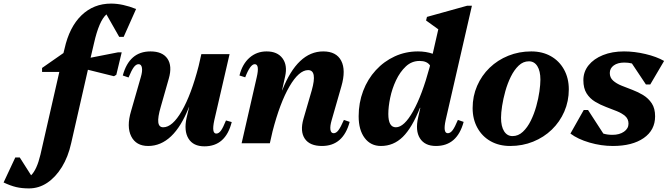

<svg xmlns="http://www.w3.org/2000/svg" viewBox="-212 -797 3714 1068"><path d="M-51 251Q-91 251 -122.5 243.5Q-154 236 -192 218L-127 79H-102L-39 178Q-7 147 13 63L118 -397H22V-419L141 -502L147 -526Q174 -647 241.5 -712Q309 -777 406 -777Q470 -777 545 -747L476 -592H451L380 -717Q339 -681 311 -557L292 -476L445 -506H465L435 -381L422 -373L277 -409L184 -1Q167 76 132 132.5Q97 189 50.5 220Q4 251 -51 251Z M612 15Q545 15 518 -38.5Q491 -92 517 -179L571 -367Q581 -400 577.5 -420Q574 -440 559 -440Q545 -440 532.5 -423.5Q520 -407 503 -366L471 -377Q507 -511 625 -511Q692 -511 719.5 -470.5Q747 -430 727 -360L682 -202Q665 -144 668.5 -116.5Q672 -89 696 -89Q747 -89 799.5 -180Q852 -271 893 -430L908 -496H1065L980 -128Q964 -54 991 -54Q1005 -54 1017 -70.5Q1029 -87 1045 -127L1077 -118Q1043 17 925 17Q863 17 836.5 -26Q810 -69 826 -142L840 -201H839Q754 15 612 15Z M1132 0 1216 -367Q1233 -440 1205 -440Q1180 -440 1152 -367L1120 -377Q1136 -441 1176 -476Q1216 -511 1271 -511Q1331 -511 1359.5 -472.5Q1388 -434 1374 -372L1357 -295H1358Q1443 -511 1586 -511Q1659 -511 1686 -459Q1713 -407 1687 -317L1633 -129Q1623 -95 1626 -75.5Q1629 -56 1644 -56Q1658 -56 1670.5 -72.5Q1683 -89 1701 -130L1733 -119Q1697 15 1579 15Q1511 15 1483.5 -25.5Q1456 -66 1476 -136L1522 -294Q1554 -407 1502 -407Q1451 -407 1398 -316Q1345 -225 1304 -66L1289 0Z M1907 15Q1850 15 1816.5 -29.5Q1783 -74 1783 -150Q1783 -225 1808 -291Q1833 -357 1878.5 -406.5Q1924 -456 1984 -483.5Q2044 -511 2113 -511Q2157 -511 2195 -498L2226 -634L2158 -683L2163 -703L2386 -765H2413L2267 -129Q2251 -56 2279 -56Q2293 -56 2305.5 -72.5Q2318 -89 2335 -130L2367 -119Q2331 15 2213 15Q2151 15 2124 -27.5Q2097 -70 2114 -144L2126 -197H2124Q2080 -86 2028.5 -35.5Q1977 15 1907 15ZM1948 -163Q1948 -89 1990 -89Q2036 -89 2086 -178.5Q2136 -268 2178 -424L2180 -433Q2163 -458 2122 -458Q2078 -458 2045.5 -427.5Q2013 -397 1991 -350.5Q1969 -304 1958.5 -253.5Q1948 -203 1948 -163Z M2626 15Q2564 15 2517 -11.5Q2470 -38 2443.5 -86Q2417 -134 2417 -196Q2417 -262 2442 -319.5Q2467 -377 2511.5 -420Q2556 -463 2615.5 -487Q2675 -511 2743 -511Q2805 -511 2852 -484.5Q2899 -458 2925.5 -410Q2952 -362 2952 -300Q2952 -234 2927 -176.5Q2902 -119 2857.5 -76Q2813 -33 2753.5 -9Q2694 15 2626 15ZM2639 -40Q2671 -40 2696.5 -64Q2722 -88 2740.5 -125.5Q2759 -163 2771 -206Q2783 -249 2788.5 -288Q2794 -327 2794 -354Q2794 -402 2777 -429Q2760 -456 2730 -456Q2698 -456 2673 -432Q2648 -408 2629.5 -370.5Q2611 -333 2599 -290Q2587 -247 2581 -208Q2575 -169 2575 -142Q2575 -94 2592 -67Q2609 -40 2639 -40Z M3197 15Q3132 15 3067 -4Q3002 -23 2961 -54L3035 -185H3059L3144 -54Q3166 -47 3195 -47Q3234 -47 3259 -64.5Q3284 -82 3284 -109Q3284 -135 3266 -151Q3248 -167 3219.5 -178.5Q3191 -190 3159 -202Q3127 -214 3098 -231.5Q3069 -249 3051 -277.5Q3033 -306 3033 -351Q3033 -398 3062 -434Q3091 -470 3142 -490.5Q3193 -511 3259 -511Q3317 -511 3378.5 -496.5Q3440 -482 3482 -458L3405 -327H3381L3303 -444Q3284 -449 3261 -449Q3224 -449 3202 -433Q3180 -417 3180 -391Q3180 -365 3198.5 -348.5Q3217 -332 3245.5 -320.5Q3274 -309 3306 -297Q3338 -285 3366.5 -267.5Q3395 -250 3413.5 -222Q3432 -194 3432 -150Q3432 -73 3368.5 -29Q3305 15 3197 15Z"/></svg>

Font: Platypi
Style: Bold Italic
Weight: 700
Italic angle: -13°
Designer: David Sargent
Foundry: Bolt Cutter Type
Version: Version 1.200; ttfautohint (v1.8.4.7-5d5b)